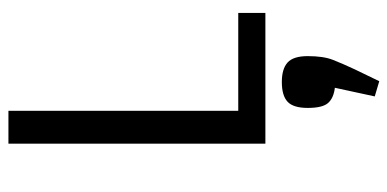

<svg xmlns="http://www.w3.org/2000/svg" viewBox="-258 -408 942 467"><g transform="rotate(-90 213.5 -174.0)"><path d="M98 0V-625H178V-66H416V0ZM250 277 213 266 234 169Q209 166 197 152.5Q185 139 185 103Q185 68 200 54Q215 40 248 40Q280 40 295.5 54Q311 68 311 103Q311 141 302 164Q293 187 279 217Z"/></g></svg>

Font: Changa Light
Style: Regular
Weight: 300
Designer: Eduardo Rodriguez Tunni
Foundry: Eduardo Rodriguez Tunni
Version: Version 3.002; ttfautohint (v1.8.2)